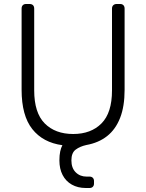

<svg xmlns="http://www.w3.org/2000/svg" viewBox="-20 -720 731 960"><path d="M409 220Q369 220 339 203Q309 186 293 155Q277 124 277 82Q277 56 281 37.5Q285 19 292 6Q195 -7 141.5 -74.5Q88 -142 88 -271V-677Q88 -688 94 -694Q100 -700 110 -700H128Q139 -700 145 -694Q151 -688 151 -677V-268Q151 -156 203.5 -103Q256 -50 346 -50Q435 -50 487.5 -103Q540 -156 540 -268V-677Q540 -688 546.5 -694Q553 -700 563 -700H581Q591 -700 597 -694Q603 -688 603 -677V-271Q603 -188 580.5 -130.5Q558 -73 515.5 -39.5Q473 -6 412 5Q380 12 358.5 28Q337 44 337 82Q337 120 358.5 141.5Q380 163 413 163H428Q438 163 444 169Q450 175 450 185V198Q450 208 444 214Q438 220 428 220Z"/></svg>

Font: Rubik Light
Style: Regular
Weight: 300
Designer: Hubert and Fischer
Foundry: Hubert and Fischer
Version: Version 2.300;gftools[0.9.30]